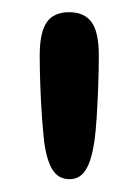

<svg xmlns="http://www.w3.org/2000/svg" viewBox="-20 -686 221 307"><path d="M91 -399.5Q73.5 -399.5 64 -414.5Q54.5 -429.5 50.5 -460.5Q49 -474 47.2 -497.5Q45.5 -521 44.5 -547.8Q43.5 -574.5 43.5 -597Q43.5 -634.5 54.8 -650.5Q66 -666.5 90.5 -666.5Q115 -666.5 126.5 -650.5Q138 -634.5 138 -597.5Q138 -574 137 -547.2Q136 -520.5 134.5 -497.2Q133 -474 131 -460.5Q126.5 -429.5 117.2 -414.5Q108 -399.5 91 -399.5Z"/></svg>

Font: Sono Medium
Style: Regular
Weight: 500
Designer: Tyler Finck
Foundry: Tyler Finck
Version: Version 2.112